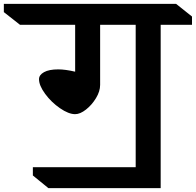

<svg xmlns="http://www.w3.org/2000/svg" viewBox="-137 -806 1019 999"><path d="M699 -677V173H115L34 107V64H569V-677H384V-364Q384 -331 362.5 -295.5Q341 -260 310.5 -236Q280 -212 254 -212Q220 -212 175 -243Q130 -274 98 -317.5Q66 -361 66 -394Q66 -416 92 -430.5Q118 -445 166 -445Q203 -445 254 -433V-677H-33L-117 -743V-786H779L862 -720V-677Z"/></svg>

Font: InknutAntiqua
Style: Medium
Weight: 500
Designer: Claus Eggers Srensen
Foundry: Claus Eggers Srensen
Version: Version 1.000; ttfautohint (v1.2) -l 7 -r 28 -G 50 -x 13 -D 